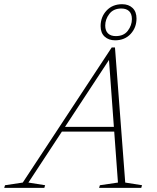

<svg xmlns="http://www.w3.org/2000/svg" viewBox="-82 -916 766 936"><path d="M205.5 -274.5 213.5 -297.5H494L486.5 -274.5ZM528.5 -26 610.5 -13 606.5 0H401L405 -13L493 -26L448 -641.5H461L56.5 -26L138 -13L134 0H-61.5L-57.5 -13L29 -26L462.5 -684.5H478.5ZM513.5 -895.5Q545 -895.5 564.2 -877.2Q583.5 -859 583.5 -826Q583.5 -781.5 554.8 -750.5Q526 -719.5 479 -719.5Q448 -719.5 428.2 -737.5Q408.5 -755.5 408.5 -788.5Q408.5 -833.5 437.5 -864.5Q466.5 -895.5 513.5 -895.5ZM482.5 -740Q521.5 -740 541.2 -766.2Q561 -792.5 561 -823Q561 -848.5 547.5 -861.5Q534 -874.5 509.5 -874.5Q471 -874.5 451 -848.2Q431 -822 431 -791.5Q431 -766.5 444.5 -753.2Q458 -740 482.5 -740Z"/></svg>

Font: Newsreader 16pt 16pt ExtraLight
Style: Italic
Weight: 250
Italic angle: -17°
Version: Version 1.003